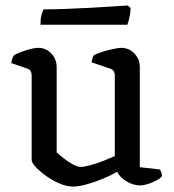

<svg xmlns="http://www.w3.org/2000/svg" viewBox="-20 -674 633 698"><path d="M246 4.2Q222.2 4.2 196 -7Q169.7 -18.3 146.8 -35Q123.9 -51.6 109.5 -67.3Q95.1 -83 95.1 -92.5V-399.9Q95.1 -408.1 91.9 -414.8Q88.7 -421.5 79.5 -424.5L21.2 -444.6Q23 -457.3 25.8 -464.2Q28.7 -471 32 -474Q48.4 -483.1 75.6 -491.6Q102.9 -500 119.3 -500Q147.1 -500 166.6 -479.5Q186 -459 186 -429.8V-119.8Q196.8 -110.1 212.2 -98.1Q227.6 -86 244.5 -76.7Q261.4 -67.3 273.5 -67.3Q286.2 -67.3 308.2 -73.3Q330.2 -79.2 354.3 -88.7Q378.3 -98.1 397.3 -106.4V-399.9Q397.3 -408.1 393.5 -414.9Q389.8 -421.7 380.8 -424.5L313.1 -447.2Q314.4 -457.5 317.1 -464.7Q319.9 -471.8 322.5 -474Q333.2 -479.6 352.1 -485.6Q371 -491.7 390.8 -495.8Q410.5 -500 421.4 -500Q449 -500 468.6 -479.6Q488.2 -459.2 488.2 -429.8V-66.2L561.1 -57.9Q563.4 -54.7 566 -48.2Q568.7 -41.8 568.7 -33.7Q562.7 -25.2 548.2 -17.6Q533.8 -10.1 517.6 -5Q501.4 0 490.3 0Q464.2 0 439.8 -14.7Q415.4 -29.3 406.2 -49.6Q385 -37.1 355.5 -24.8Q326.1 -12.5 296.6 -4.2Q267.1 4.2 246 4.2ZM127 -584.1Q127 -605.7 131 -620.9Q135 -636 139 -640Q170.6 -640 215.1 -641.5Q259.6 -643 305.7 -645.5Q351.8 -648 389 -650.5Q426.3 -653 444 -654L455 -645Q454 -624.4 450 -608Q446 -591.6 443 -584.1Z"/></svg>

Font: Texturina Medium
Style: Regular
Weight: 500
Designer: Guillermo Torres Carreño
Foundry: Omnibus-Type
Version: Version 1.003